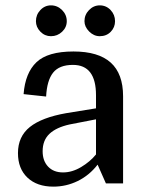

<svg xmlns="http://www.w3.org/2000/svg" viewBox="-20 -684 551 716"><path d="M47 -113Q47 -175 91.5 -210.5Q136 -246 227 -262L338 -280V-329Q338 -442 252 -442Q201 -442 178 -413Q155 -384 152 -324L68 -333Q74 -412 116 -452Q158 -492 254 -492Q347 -492 393 -450.5Q439 -409 439 -325V0H375L344 -70Q313 -30 270 -9Q227 12 179 12Q118 12 82.5 -21.5Q47 -55 47 -113ZM338 -108V-239L240 -220Q190 -209 164.5 -185Q139 -161 139 -120Q139 -84 159.5 -62.5Q180 -41 215 -41Q249 -41 282.5 -61Q316 -81 338 -108ZM114 -605Q114 -629 130.5 -646.5Q147 -664 170 -664Q194 -664 211.5 -646.5Q229 -629 229 -605Q229 -582 211.5 -565.5Q194 -549 170 -549Q147 -549 130.5 -566Q114 -583 114 -605ZM295 -605Q295 -629 312 -646.5Q329 -664 352 -664Q376 -664 392.5 -646.5Q409 -629 409 -605Q409 -582 393 -565.5Q377 -549 352 -549Q330 -549 312.5 -566.5Q295 -584 295 -605Z"/></svg>

Font: Arya
Style: Regular
Weight: 400
Designer: Eduardo Rodriguez Tunni, Modular Infotech
Foundry: Eduardo Rodriguez Tunni, Modular Infotech
Version: Version 1.002